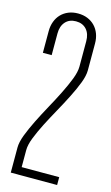

<svg xmlns="http://www.w3.org/2000/svg" viewBox="-110 -732 448 774"><g transform="rotate(15 114.0 -345.0)"><path d="M176.3 -590.3Q176.3 -621.1 160.2 -639.2Q144 -657.2 116.2 -657.2Q88.4 -657.2 72.3 -639.2Q56.2 -621.1 56.2 -590.8V-500H19.5V-590.3Q19.5 -612.3 26.4 -630.6Q33.2 -648.9 45.9 -662.1Q58.6 -675.3 76.4 -682.6Q94.2 -689.9 116.2 -689.9Q138.2 -689.9 156 -682.6Q173.8 -675.3 186.5 -662.1Q199.2 -648.9 206.1 -630.6Q212.9 -612.3 212.9 -590.3V-478.5Q212.9 -456.1 201.2 -425.5Q189.5 -395 172.1 -360.6Q154.8 -326.2 134.5 -289.8Q114.3 -253.4 96.9 -219.5Q79.6 -185.5 67.9 -155.5Q56.2 -125.5 56.2 -104V-32.7H212.9V0H19.5V-104.5Q19.5 -127 31.2 -157.7Q43 -188.5 60.3 -223.4Q77.6 -258.3 97.9 -295.2Q118.2 -332 135.5 -366.7Q152.8 -401.4 164.6 -431.9Q176.3 -462.4 176.3 -484.4Z"/></g></svg>

Font: Tulpen One
Style: Regular
Weight: 400
Designer: Naima Ben Ayed
Foundry: Naima Ben Ayed, Anton Koovit
Version: Version 1.002